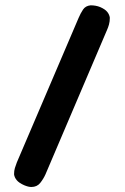

<svg xmlns="http://www.w3.org/2000/svg" viewBox="-20 -708 482 740"><path d="M392.6 -592.8 155.3 -36.1Q147.5 -18.6 135 -2.9Q122.6 12.7 100.6 12.7Q89.4 12.7 73.2 5.9Q53.2 -2.9 44.4 -13.7Q35.6 -24.4 34.2 -36.1Q34.2 -50.3 37.4 -60.5Q40.5 -70.8 44.9 -82L283.2 -639.6Q290.5 -656.7 300 -671.1Q309.6 -685.5 329.1 -687.5Q349.6 -687.5 366.2 -680.7Q385.3 -672.4 393.6 -661.9Q401.9 -651.4 403.3 -639.6Q403.3 -625 400.1 -613.8Q397 -602.5 392.6 -592.8Z"/></svg>

Font: Dangrek
Style: Regular
Weight: 400
Designer: Danh Hong
Version: Version 8.001; ttfautohint (v1.8.3)